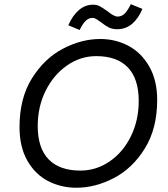

<svg xmlns="http://www.w3.org/2000/svg" viewBox="-20 -881 798 910"><path d="M72.5 0ZM342.5 8.8Q268.8 8.8 207.5 -23.1Q146.2 -55 109.4 -120Q72.5 -185 72.5 -278.8Q72.5 -415 131.2 -509.4Q190 -603.8 278.1 -650Q366.2 -696.2 455 -696.2Q527.5 -696.2 588.8 -663.8Q650 -631.2 687.5 -565.6Q725 -500 725 -407.5Q725 -271.2 666.2 -176.9Q607.5 -82.5 519.4 -36.9Q431.2 8.8 342.5 8.8ZM436.2 -615Q361.2 -615 297.5 -570.6Q233.8 -526.2 196.2 -450.6Q158.8 -375 158.8 -283.8Q158.8 -178.8 210.6 -125.6Q262.5 -72.5 361.2 -72.5Q436.2 -72.5 500 -116.2Q563.8 -160 600.6 -235.6Q637.5 -311.2 637.5 -402.5Q637.5 -507.5 586.2 -561.2Q535 -615 436.2 -615ZM490 -827.5Q520 -802.5 537.5 -802.5Q557.5 -802.5 571.9 -817.5Q586.2 -832.5 600 -861.2L655 -838.8Q636.2 -793.8 606.2 -768.1Q576.2 -742.5 535 -742.5Q512.5 -742.5 496.2 -750.6Q480 -758.8 457.5 -776.2Q447.5 -783.8 437.5 -790Q427.5 -796.2 418.8 -796.2Q400 -796.2 385.6 -781.9Q371.2 -767.5 357.5 -738.8L303.8 -761.2Q323.8 -807.5 353.8 -833.1Q383.8 -858.8 421.2 -858.8Q440 -858.8 454.4 -850.6Q468.8 -842.5 490 -827.5Z"/></svg>

Font: Cambay
Style: Italic
Weight: 400
Italic angle: -11°
Designer: Pooja Saxena
Foundry: Pooja Saxena
Version: Version 1.019;PS 001.019;hotconv 1.0.70;makeotf.lib2.5.58329